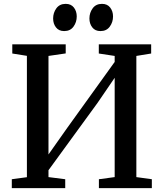

<svg xmlns="http://www.w3.org/2000/svg" viewBox="-20 -972 846 992"><path d="M41 0V-46L119 -56.5V-683.5L43.5 -695.5V-743H319.5V-696L230.5 -683V-174L327.5 -311.5L572.5 -652V-683L490.5 -695.5V-743H761V-695.5L684.5 -683V-57L764.5 -46V0H491V-46L572.5 -57V-570L484 -440.5L230.5 -92.5V-57L317 -46V0ZM311 -811.5Q284 -811.5 269.2 -830.5Q254.5 -849.5 254.5 -876.5Q254.5 -906 271.2 -929Q288 -952 319 -952H320Q347 -952 361.8 -933Q376.5 -914 376.5 -887Q376.5 -857.5 359.8 -834.5Q343 -811.5 312 -811.5ZM498.5 -811.5Q471.5 -811.5 456.8 -830.5Q442 -849.5 442 -876.5Q442 -906 458.8 -929Q475.5 -952 506.5 -952H507.5Q534.5 -952 549.2 -933Q564 -914 564 -887Q564 -857.5 547.2 -834.5Q530.5 -811.5 499.5 -811.5Z"/></svg>

Font: Merriweather 36pt Medium
Style: Regular
Weight: 500
Version: Version 2.100